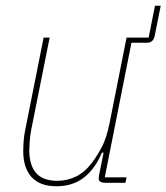

<svg xmlns="http://www.w3.org/2000/svg" viewBox="-20 -637 580 669"><path d="M347 0Q337 0 330.5 -3.5Q324 -7 324 -15Q324 -21 326 -31L341 -105H335Q311 -48 272 -18Q233 12 177 12Q119 12 90 -20Q61 -52 61 -110Q61 -127 62.5 -146.5Q64 -166 68 -185L132 -506H153L89 -186Q85 -166 83.5 -145Q82 -124 82 -113Q82 -62 105.5 -34.5Q129 -7 180 -7Q215 -7 246 -22.5Q277 -38 302 -72Q319 -95 335 -125Q351 -155 362 -209L421 -506H498L520 -617H540L519 -512Q514 -488 492 -488H438L345 -19H421L417 0Z"/></svg>

Font: IBM Plex Sans Cond Thin
Style: Italic
Weight: 100
Width: 3
Italic angle: -11°
Designer: Mike Abbink, Paul van der Laan, Pieter van Rosmalen
Foundry: Bold Monday
Version: Version 1.3